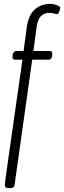

<svg xmlns="http://www.w3.org/2000/svg" viewBox="-20 -774 336 1001"><path d="M26 207Q13 207 9 202Q5 197 5 190Q5 186 9.5 152Q14 118 22 63Q30 8 39.5 -60Q49 -128 59.5 -200Q70 -272 79.5 -340Q89 -408 97 -463H58Q45 -463 45 -477Q45 -490 50 -499Q55 -508 65 -508H103L119 -628Q128 -696 161.5 -725Q195 -754 243 -754Q257 -754 275.5 -747.5Q294 -741 294 -733Q294 -727 289 -713.5Q284 -700 276 -700Q273 -700 262 -703.5Q251 -707 237 -707Q209 -707 192 -688.5Q175 -670 170 -626L154 -508H240Q253 -508 253 -494Q253 -481 248.5 -472Q244 -463 234 -463H148L56 190Q55 198 50 202.5Q45 207 30 207Z"/></svg>

Font: Asap Condensed ExtraLight
Style: Regular
Weight: 200
Width: 3
Designer: Pablo Cosgaya
Foundry: Omnibus-Type
Version: Version 3.001; ttfautohint (v1.8.4.7-5d5b)